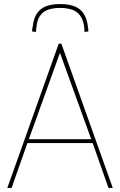

<svg xmlns="http://www.w3.org/2000/svg" viewBox="-20 -925 591 945"><path d="M16 0 269 -710H282L535 0H514L436 -221H115L37 0ZM122 -240H429L275 -665ZM276 -905Q316 -905 345 -894.5Q374 -884 391 -859Q408 -834 413 -792Q414 -787 414.5 -781.5Q415 -776 415 -770L396 -768Q396 -773 395.5 -778Q395 -783 395 -787Q391 -824 376 -846Q361 -868 335.5 -877Q310 -886 276 -886Q241 -886 216 -877Q191 -868 176.5 -846.5Q162 -825 159 -788Q158 -783 157.5 -778Q157 -773 157 -768L138 -770Q138 -776 138.5 -782Q139 -788 141 -793Q145 -834 162 -859Q179 -884 207.5 -894.5Q236 -905 276 -905Z"/></svg>

Font: Georama ExtraCondensed Thin Thin
Style: Regular
Weight: 250
Version: Version 1.001